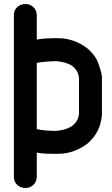

<svg xmlns="http://www.w3.org/2000/svg" viewBox="-20 -756 556 955"><path d="M487 -183Q482 -138 466.5 -107Q451 -76 426 -52L419 -45Q388 -20 349.5 -5.5Q311 9 269 9H245Q226 9 204.5 8Q183 7 163 3V122Q163 147 146.5 163Q130 179 107 179Q82 179 65.5 163.5Q49 148 49 123V-680Q49 -705 65.5 -720.5Q82 -736 107 -736Q130 -736 146.5 -720Q163 -704 163 -679V-559Q183 -563 204 -564.5Q225 -566 245 -566H269Q309 -566 346 -553Q383 -540 412 -517H413L426 -505Q457 -475 469.5 -440.5Q482 -406 487 -376ZM373 -362Q373 -396 347.5 -421Q322 -446 258 -452Q228 -451 201.5 -448.5Q175 -446 163 -443V-114Q183 -109 209.5 -107Q236 -105 256 -105Q275 -106 294.5 -110.5Q314 -115 330.5 -124.5Q347 -134 358.5 -150Q370 -166 373 -189Z"/></svg>

Font: VDS
Style: Bold
Weight: 700
Designer: artmaker
Foundry: artmaker
Version: Version 1.000 2009 initial release